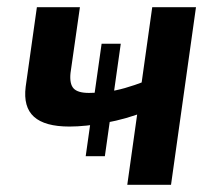

<svg xmlns="http://www.w3.org/2000/svg" viewBox="-20 -511 600 531"><path d="M201 -491 175 -309Q172 -279 183.5 -266.5Q195 -254 226 -254Q251 -254 275 -257Q299 -260 325.5 -267.5Q352 -275 383 -287V-203Q330 -182 273 -171.5Q216 -161 172 -161Q104 -161 74 -188Q44 -215 51 -271L82 -491ZM522 -491 453 0H332L401 -491ZM217 -79 261 -390H314L270 -79Z"/></svg>

Font: Exo 2 SemiBold
Style: Italic
Weight: 600
Italic angle: -8°
Designer: Natanael Gama
Foundry: Natanael Gama
Version: Version 2.010